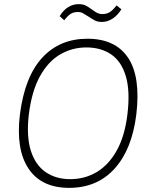

<svg xmlns="http://www.w3.org/2000/svg" viewBox="-20 -897 710 927"><path d="M290 -799 268 -819Q304 -877 360 -877Q379 -877 392 -871Q405 -865 424 -851Q440 -839 450.5 -834Q461 -829 474 -829Q495 -829 510 -838.5Q525 -848 543 -871L566 -852Q548 -823 523.5 -807Q499 -791 471 -791Q453 -791 439.5 -797.5Q426 -804 407 -817Q390 -828 380 -833.5Q370 -839 356 -839Q336 -839 322 -830.5Q308 -822 290 -799ZM76 -343Q99 -526 183.5 -618Q268 -710 402 -710Q537 -710 598.5 -618Q660 -526 638 -343Q617 -175 533 -82.5Q449 10 314 10Q180 10 118 -82.5Q56 -175 76 -343ZM319 -32Q389 -32 446.5 -66Q504 -100 543 -169Q582 -238 595 -343Q609 -457 587.5 -529Q566 -601 516.5 -634.5Q467 -668 397 -668Q329 -668 271 -634.5Q213 -601 173 -529Q133 -457 119 -343Q107 -238 129 -169Q151 -100 200.5 -66Q250 -32 319 -32Z"/></svg>

Font: Haskoy ExtraLight
Style: Italic
Weight: 200
Designer: Ertekin Erdin
Foundry: Ertekin Erdin
Version: Version 2.000; ttfautohint (v1.8.4.7-5d5b)